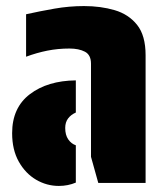

<svg xmlns="http://www.w3.org/2000/svg" viewBox="-20 -603 535 633"><path d="M280 -393Q280 -422 260 -432.5Q240 -443 209 -443Q171 -443 136 -436Q101 -429 66 -416V-556Q111 -566 159.5 -574.5Q208 -583 257 -583Q312 -583 358 -569.5Q404 -556 432 -521Q460 -486 460 -421V0H304L280 -86ZM230 -124V-1Q204 10 174 10Q134 10 99 -10.5Q64 -31 42 -70Q20 -109 20 -164Q20 -248 78.5 -292.5Q137 -337 230 -338V-232Q214 -225 204.5 -212.5Q195 -200 195 -181Q195 -158 205 -143.5Q215 -129 230 -124Z"/></svg>

Font: Protest Guerrilla
Style: Regular
Weight: 400
Designer: Octavio Pardo
Foundry: Ashler Design
Version: Version 2.005; ttfautohint (v1.8.4.7-5d5b)